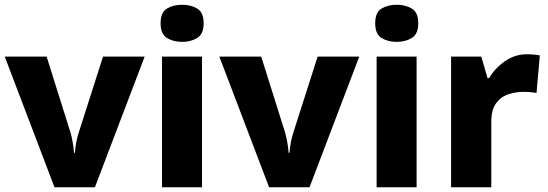

<svg xmlns="http://www.w3.org/2000/svg" viewBox="-20 -787 2305 807"><path d="M209 0 0 -549H176L276 -231Q281 -214 285.5 -189.5Q290 -165 291 -145H295Q296 -166 300.5 -189Q305 -212 311 -230L413 -549H588L379 0Z M746 -767Q782 -767 809 -751Q836 -735 836 -689Q836 -644 809 -627.5Q782 -611 746 -611Q708 -611 681.5 -627.5Q655 -644 655 -689Q655 -735 681.5 -751Q708 -767 746 -767ZM829 -549V0H661V-549Z M1111 0 902 -549H1078L1178 -231Q1183 -214 1187.5 -189.5Q1192 -165 1193 -145H1197Q1198 -166 1202.5 -189Q1207 -212 1213 -230L1315 -549H1490L1281 0Z M1648 -767Q1684 -767 1711 -751Q1738 -735 1738 -689Q1738 -644 1711 -627.5Q1684 -611 1648 -611Q1610 -611 1583.5 -627.5Q1557 -644 1557 -689Q1557 -735 1583.5 -751Q1610 -767 1648 -767ZM1731 -549V0H1563V-549Z M2195 -559Q2208 -559 2224 -557.5Q2240 -556 2249 -554L2235 -396Q2226 -398 2212 -399.5Q2198 -401 2181 -401Q2149 -401 2117.5 -391Q2086 -381 2065.5 -353.5Q2045 -326 2045 -275V0H1876V-549H2003L2029 -459H2036Q2060 -500 2102 -529.5Q2144 -559 2195 -559Z"/></svg>

Font: Noto Sans Gurmukhi UI ExtraBold
Style: Regular
Weight: 800
Designer: Jelle Bosma - Monotype Design Team
Foundry: Monotype Imaging Inc.
Version: Version 2.004; ttfautohint (v1.8.4.7-5d5b)